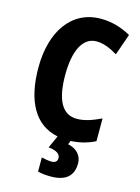

<svg xmlns="http://www.w3.org/2000/svg" viewBox="-140 -895 817 1119"><g transform="rotate(15 268.5 -335.0)"><path d="M415 31C415 -16 381 -51 330 -61L339 -83C393 -86 440 -98 485 -121V-258C433 -234 388 -217 340 -217C251 -217 209 -297 209 -448C209 -589 251 -683 336 -683C378 -683 421 -665 463 -639L508 -768C450 -800 390 -817 327 -817C149 -817 47 -665 47 -449C47 -246 118 -117 259 -89L225 -14C275 -9 297 8 297 32C297 53 283 62 263 62C246 62 222 58 202 53V138C224 144 249 147 279 147C376 147 415 104 415 31Z"/></g></svg>

Font: Noto Sans Kannada UI Condensed ExtraBold
Style: Regular
Weight: 800
Width: 3
Designer: Jelle Bosma - Monotype Design Team
Foundry: Monotype Imaging Inc.
Version: Version 2.005